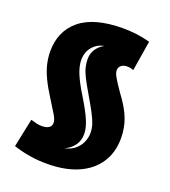

<svg xmlns="http://www.w3.org/2000/svg" viewBox="-169 -872 1075 1214"><g transform="rotate(20 368.0 -265.0)"><path d="M286 220Q227 220 172 211Q117 202 61 184L101 -8Q123 -1 140.5 3Q158 7 177 7Q207 7 223.5 -4.5Q240 -16 240 -36Q240 -58 222.5 -87.5Q205 -117 167 -177Q130 -235 108 -281Q86 -327 76 -367.5Q66 -408 65 -452Q64 -591 160 -670.5Q256 -750 452 -750Q494 -750 539.5 -744.5Q585 -739 632 -726L599 -523Q587 -528 576.5 -530Q566 -532 556 -532Q531 -532 516 -519.5Q501 -507 501 -486Q501 -468 517 -440.5Q533 -413 569 -361Q627 -284 650.5 -222.5Q674 -161 674 -92Q674 5 627.5 75Q581 145 494.5 182.5Q408 220 286 220ZM446 -36Q446 8 422 40.5Q398 73 359 90Q404 80 431 55.5Q458 31 470 0Q482 -31 481 -60Q481 -86 472 -114.5Q463 -143 441.5 -183.5Q420 -224 383 -287Q353 -338 335.5 -372.5Q318 -407 311 -434.5Q304 -462 304 -491Q304 -529 324 -558.5Q344 -588 375 -604Q328 -596 298 -560Q268 -524 268 -472Q268 -432 288 -382.5Q308 -333 353 -260Q402 -180 424 -128.5Q446 -77 446 -36Z"/></g></svg>

Font: Georama Expanded Black
Style: Regular
Weight: 900
Width: 7
Designer: Jean-Baptiste Levee
Foundry: Production Type
Version: Version 1.000